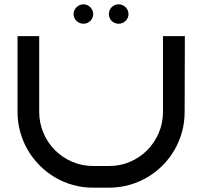

<svg xmlns="http://www.w3.org/2000/svg" viewBox="-20 -867 934 887"><path d="M834 -700.2 833 -350.1Q833 -301.3 820.6 -256.6Q808.1 -211.9 785.4 -173.1Q762.7 -134.3 730.7 -102.3Q698.7 -70.3 659.9 -47.6Q621.1 -24.9 576.7 -12.5Q532.2 0 483.9 0H410.2Q361.8 0 317.1 -12.5Q272.5 -24.9 233.6 -47.9Q194.8 -70.8 163.1 -102.8Q131.3 -134.8 108.6 -173.6Q85.9 -212.4 73.5 -257.1Q61 -301.8 61 -350.1V-700.2H161.1V-350.1Q161.1 -298.3 180.7 -252.7Q200.2 -207 234.1 -173.1Q268.1 -139.2 313.5 -119.6Q358.9 -100.1 410.2 -100.1H483.9Q535.6 -100.1 581.1 -119.6Q626.5 -139.2 660.2 -173.1Q693.8 -207 713.4 -252.7Q732.9 -298.3 732.9 -350.1V-700.2H833ZM410.6 -802.2Q410.6 -793 407 -784.7Q403.3 -776.4 397.2 -770.3Q391.1 -764.2 382.8 -760.7Q374.5 -757.3 365.7 -757.3Q356.4 -757.3 348.1 -760.7Q339.8 -764.2 333.5 -770.3Q327.1 -776.4 323.5 -784.7Q319.8 -793 319.8 -802.2Q319.8 -811 323.5 -819.3Q327.1 -827.6 333.5 -833.7Q339.8 -839.8 348.1 -843.5Q356.4 -847.2 365.7 -847.2Q374.5 -847.2 382.8 -843.5Q391.1 -839.8 397.2 -833.7Q403.3 -827.6 407 -819.3Q410.6 -811 410.6 -802.2ZM573.7 -802.2Q573.7 -793 570.1 -784.7Q566.4 -776.4 560.1 -770.3Q553.7 -764.2 545.4 -760.7Q537.1 -757.3 527.8 -757.3Q518.6 -757.3 510.3 -760.7Q502 -764.2 495.8 -770.3Q489.7 -776.4 486.3 -784.7Q482.9 -793 482.9 -802.2Q482.9 -811 486.3 -819.3Q489.7 -827.6 495.8 -833.7Q502 -839.8 510.3 -843.5Q518.6 -847.2 527.8 -847.2Q537.1 -847.2 545.4 -843.5Q553.7 -839.8 560.1 -833.7Q566.4 -827.6 570.1 -819.3Q573.7 -811 573.7 -802.2Z"/></svg>

Font: Bruno Ace SC
Style: Regular
Weight: 400
Designer: Astigmatic (AOETI)
Foundry: Astigmatic (AOETI)
Version: Version 1.000